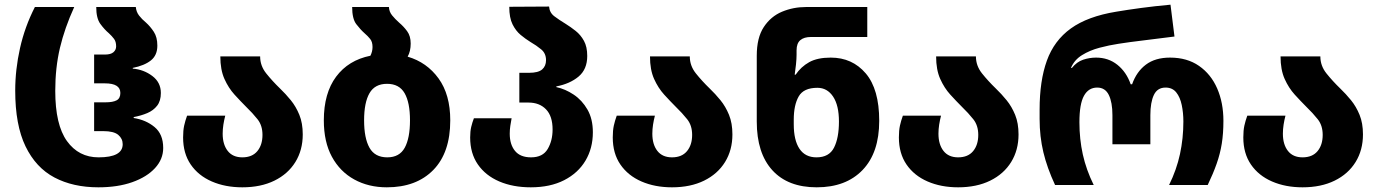

<svg xmlns="http://www.w3.org/2000/svg" viewBox="-20 -790 5886 820"><path d="M400 10Q292 10 212.5 -32Q133 -74 89 -165Q45 -256 45 -403Q45 -493 65.5 -584.5Q86 -676 129 -760H297Q256 -670 236 -585.5Q216 -501 216 -402Q216 -257 266 -187.5Q316 -118 401 -118Q504 -118 504 -174Q504 -198 485 -214Q466 -230 421 -230H382V-353H431Q462 -353 478 -361.5Q494 -370 494 -393Q494 -434 428 -434H382V-557H428Q453 -557 464.5 -567Q476 -577 476 -592Q476 -612 467 -624Q458 -636 445 -648Q426 -664 408.5 -688Q391 -712 391 -760H560Q562 -739 574 -723.5Q586 -708 603 -694Q622 -677 637 -654Q652 -631 652 -595Q652 -554 624.5 -532Q597 -510 547 -500V-497Q594 -493 630.5 -465.5Q667 -438 667 -393Q667 -359 651 -338.5Q635 -318 609 -307Q583 -296 551 -290V-286Q603 -278 640 -247.5Q677 -217 677 -158Q677 -110 642 -72Q607 -34 545 -12Q483 10 400 10Z M1015 10Q942 10 884.5 -15Q827 -40 794.5 -87.5Q762 -135 762 -203Q762 -233 766.5 -253.5Q771 -274 779 -296H942Q937 -277 934 -257.5Q931 -238 931 -219Q931 -173 952.5 -145.5Q974 -118 1015 -118Q1057 -118 1079 -144.5Q1101 -171 1101 -214Q1101 -254 1080 -280.5Q1059 -307 1031 -334Q1007 -358 981.5 -386Q956 -414 938.5 -453Q921 -492 921 -549H1091Q1091 -509 1117 -476.5Q1143 -444 1176 -412Q1200 -389 1222 -362Q1244 -335 1258.5 -299.5Q1273 -264 1273 -216Q1273 -149 1241.5 -98Q1210 -47 1152 -18.5Q1094 10 1015 10Z M1721 -548Q1803 -524 1853 -455Q1903 -386 1903 -276Q1903 -138 1830.5 -64Q1758 10 1632 10Q1554 10 1493 -23.5Q1432 -57 1397.5 -120.5Q1363 -184 1363 -276Q1363 -392 1415.5 -462.5Q1468 -533 1562 -552Q1566 -560 1568.5 -569.5Q1571 -579 1571 -589Q1571 -611 1561 -623.5Q1551 -636 1537 -648Q1519 -664 1501.5 -687Q1484 -710 1484 -760H1641Q1642 -740 1654.5 -724.5Q1667 -709 1685 -693Q1704 -677 1719 -656.5Q1734 -636 1734 -604Q1734 -571 1721 -548ZM1634 -118Q1686 -118 1708.5 -159Q1731 -200 1731 -276Q1731 -352 1708 -392Q1685 -432 1633 -432Q1581 -432 1558 -392Q1535 -352 1535 -276Q1535 -200 1558 -159Q1581 -118 1634 -118Z M2247 10Q2171 10 2112.5 -15Q2054 -40 2021 -87.5Q1988 -135 1988 -203Q1988 -229 1992.5 -248Q1997 -267 2004 -285H2165Q2162 -269 2159.5 -252.5Q2157 -236 2157 -219Q2157 -173 2179.5 -145.5Q2202 -118 2248 -118Q2298 -118 2319 -153.5Q2340 -189 2340 -237Q2340 -294 2312 -323Q2284 -352 2237 -352H2198V-479H2239Q2279 -479 2295.5 -493.5Q2312 -508 2312 -533Q2312 -562 2291.5 -579Q2271 -596 2245 -611Q2224 -624 2203.5 -641Q2183 -658 2169 -686Q2155 -714 2155 -761L2325 -762Q2327 -736 2347.5 -720.5Q2368 -705 2396 -688Q2417 -675 2438.5 -658Q2460 -641 2474 -615.5Q2488 -590 2488 -551Q2488 -494 2451 -463Q2414 -432 2356 -421V-418Q2394 -410 2430 -386Q2466 -362 2489 -322Q2512 -282 2512 -225Q2512 -157 2480.5 -104Q2449 -51 2389.5 -20.5Q2330 10 2247 10Z M2850 10Q2777 10 2719.5 -15Q2662 -40 2629.5 -87.5Q2597 -135 2597 -203Q2597 -233 2601.5 -253.5Q2606 -274 2614 -296H2777Q2772 -277 2769 -257.5Q2766 -238 2766 -219Q2766 -173 2787.5 -145.5Q2809 -118 2850 -118Q2892 -118 2914 -144.5Q2936 -171 2936 -214Q2936 -254 2915 -280.5Q2894 -307 2866 -334Q2842 -358 2816.5 -386Q2791 -414 2773.5 -453Q2756 -492 2756 -549H2926Q2926 -509 2952 -476.5Q2978 -444 3011 -412Q3035 -389 3057 -362Q3079 -335 3093.5 -299.5Q3108 -264 3108 -216Q3108 -149 3076.5 -98Q3045 -47 2987 -18.5Q2929 10 2850 10Z M3468 10Q3345 10 3278.5 -63Q3212 -136 3212 -271V-552Q3212 -629 3242 -674.5Q3272 -720 3320 -740Q3368 -760 3422 -760H3684V-632H3443Q3414 -632 3398 -618.5Q3382 -605 3382 -575V-556Q3382 -539 3379.5 -514.5Q3377 -490 3374 -471H3378Q3401 -505 3436 -524.5Q3471 -544 3528 -544Q3620 -544 3677.5 -476.5Q3735 -409 3735 -274Q3735 -138 3664 -64Q3593 10 3468 10ZM3467 -118Q3521 -118 3542 -159.5Q3563 -201 3563 -271Q3563 -340 3538 -377.5Q3513 -415 3471 -415Q3412 -415 3391 -378Q3370 -341 3370 -279V-259Q3370 -191 3394.5 -154.5Q3419 -118 3467 -118Z M4072 10Q3999 10 3941.5 -15Q3884 -40 3851.5 -87.5Q3819 -135 3819 -203Q3819 -233 3823.5 -253.5Q3828 -274 3836 -296H3999Q3994 -277 3991 -257.5Q3988 -238 3988 -219Q3988 -173 4009.5 -145.5Q4031 -118 4072 -118Q4114 -118 4136 -144.5Q4158 -171 4158 -214Q4158 -254 4137 -280.5Q4116 -307 4088 -334Q4064 -358 4038.5 -386Q4013 -414 3995.5 -453Q3978 -492 3978 -549H4148Q4148 -509 4174 -476.5Q4200 -444 4233 -412Q4257 -389 4279 -362Q4301 -335 4315.5 -299.5Q4330 -264 4330 -216Q4330 -149 4298.5 -98Q4267 -47 4209 -18.5Q4151 10 4072 10Z M4486 0Q4452 -73 4436 -140Q4420 -207 4420 -282V-322Q4420 -445 4451 -531Q4482 -617 4553.5 -668.5Q4625 -720 4747 -740Q4794 -748 4853.5 -756Q4913 -764 4979 -770L4996 -634Q4927 -625 4864 -617.5Q4801 -610 4757 -603Q4717 -597 4675.5 -586Q4634 -575 4601 -554.5Q4568 -534 4554 -500H4558Q4579 -526 4606 -535Q4633 -544 4661 -544Q4714 -544 4752.5 -513Q4791 -482 4809 -430H4815Q4834 -484 4874 -514Q4914 -544 4977 -544Q5050 -544 5101 -508.5Q5152 -473 5178.5 -412Q5205 -351 5205 -274Q5205 -220 5198 -176.5Q5191 -133 5176 -90.5Q5161 -48 5138 0H4973Q5005 -65 5019.5 -132Q5034 -199 5034 -271Q5034 -308 5027 -341.5Q5020 -375 5003.5 -395.5Q4987 -416 4958 -416Q4923 -416 4908 -384.5Q4893 -353 4893 -298V-174H4731V-298Q4731 -353 4715.5 -384.5Q4700 -416 4666 -416Q4629 -416 4609.5 -381Q4590 -346 4590 -268Q4590 -196 4604.5 -130.5Q4619 -65 4651 0Z M5543 10Q5470 10 5412.5 -15Q5355 -40 5322.5 -87.5Q5290 -135 5290 -203Q5290 -233 5294.5 -253.5Q5299 -274 5307 -296H5470Q5465 -277 5462 -257.5Q5459 -238 5459 -219Q5459 -173 5480.5 -145.5Q5502 -118 5543 -118Q5585 -118 5607 -144.5Q5629 -171 5629 -214Q5629 -254 5608 -280.5Q5587 -307 5559 -334Q5535 -358 5509.5 -386Q5484 -414 5466.5 -453Q5449 -492 5449 -549H5619Q5619 -509 5645 -476.5Q5671 -444 5704 -412Q5728 -389 5750 -362Q5772 -335 5786.5 -299.5Q5801 -264 5801 -216Q5801 -149 5769.5 -98Q5738 -47 5680 -18.5Q5622 10 5543 10Z"/></svg>

Font: Noto Sans Georgian ExtraBold
Style: Regular
Weight: 800
Designer: Monotype Design Team, Akaki Razmadze
Foundry: Google LLC
Version: Version 2.005; ttfautohint (v1.8.4.7-5d5b)